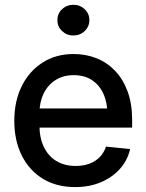

<svg xmlns="http://www.w3.org/2000/svg" viewBox="-20 -762 603 794"><path d="M291.5 11.7Q212.9 11.7 156.5 -23.2Q100.1 -58.1 69.6 -119.9Q39.1 -181.6 39.1 -262.2Q39.1 -343.3 69.8 -405.5Q100.6 -467.8 156 -503.2Q211.4 -538.6 284.2 -538.6Q335.4 -538.6 379.4 -521Q423.3 -503.4 456.3 -468.8Q489.3 -434.1 507.8 -383.5Q526.4 -333 526.4 -267.1V-234.4H91.3V-313.5H471.7L424.3 -288.6Q424.3 -337.4 407.7 -374Q391.1 -410.6 360.1 -430.9Q329.1 -451.2 284.7 -451.2Q241.2 -451.2 209.5 -430.9Q177.7 -410.6 160.4 -375Q143.1 -339.4 143.1 -293.5V-244.6Q143.1 -192.9 161.1 -154.8Q179.2 -116.7 212.9 -96.2Q246.6 -75.7 292.5 -75.7Q324.7 -75.7 350.1 -85.2Q375.5 -94.7 392.8 -112.8Q410.2 -130.9 418.5 -155.8L518.1 -145.5Q507.3 -98.6 475.8 -63.5Q444.3 -28.3 397 -8.3Q349.6 11.7 291.5 11.7ZM283.2 -615.2Q255.9 -615.2 236.6 -633.8Q217.3 -652.3 217.3 -678.7Q217.3 -705.6 236.6 -723.9Q255.9 -742.2 283.2 -742.2Q311 -742.2 330.3 -723.9Q349.6 -705.6 349.6 -678.7Q349.6 -652.3 330.3 -633.8Q311 -615.2 283.2 -615.2Z"/></svg>

Font: Inter 24pt Medium
Style: Regular
Weight: 500
Designer: Rasmus Andersson
Foundry: rsms
Version: Version 4.001;git-66647c0bb